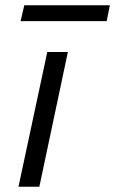

<svg xmlns="http://www.w3.org/2000/svg" viewBox="-20 -707 436 727"><path d="M50 0 159 -510H237L129 0ZM58 -627 72 -687H396L384 -627Z"/></svg>

Font: Saira Expanded
Style: Italic
Weight: 400
Width: 7
Italic angle: -12°
Designer: Hector Gatti with collaboration of the Omnibus-Type team
Foundry: Omnibus-Type
Version: Version 1.101